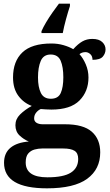

<svg xmlns="http://www.w3.org/2000/svg" viewBox="-20 -786 600 1046"><path d="M236 240Q2 240 2 101Q2 48 37 19Q72 -10 137 -15Q110 -26 87 -47.5Q64 -69 64 -104Q64 -137 89 -162Q114 -187 153 -209Q109 -225 80 -264Q51 -303 51 -364Q51 -452 102 -500.5Q153 -549 260 -549Q295 -549 326 -540Q357 -531 379 -518Q405 -547 429 -560.5Q453 -574 483 -574Q519 -574 537 -557Q555 -540 555 -517Q555 -495 540 -477.5Q525 -460 484 -460Q484 -480 472 -491Q460 -502 446 -502Q426 -502 413 -491Q433 -469 447.5 -435Q462 -401 462 -364Q462 -288 413 -238.5Q364 -189 260 -189Q249 -189 230 -190Q211 -191 202 -192Q188 -186 177 -172.5Q166 -159 166 -141Q166 -125 179 -117Q192 -109 213 -109H334Q434 -109 480 -68.5Q526 -28 526 44Q526 136 455 188Q384 240 236 240ZM257 -248Q297 -248 311 -279.5Q325 -311 325 -365Q325 -421 310.5 -455Q296 -489 256 -489Q217 -489 202 -454Q187 -419 187 -364Q187 -312 202.5 -280Q218 -248 257 -248ZM238 180Q326 180 366 154.5Q406 129 406 80Q406 48 386 35.5Q366 23 325 23H209Q189 23 168.5 28.5Q148 34 134 50Q120 66 120 99Q120 180 238 180ZM206 -616Q215 -637 231 -664Q247 -691 266 -718Q285 -745 301 -766H361V-753Q351 -723 339.5 -681Q328 -639 322 -606H206Z"/></svg>

Font: Noto Serif Toto
Style: Bold
Weight: 700
Designer: Monotype Design Team
Foundry: Monotype Imaging Inc.
Version: Version 2.001; ttfautohint (v1.8.4.7-5d5b)